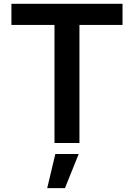

<svg xmlns="http://www.w3.org/2000/svg" viewBox="-20 -747 700 1003"><path d="M39.6 -616.7V-727.1H620.1V-616.7H395V0H264.6V-616.7ZM226.6 235.8 269 57.6H391.1L319.3 235.8Z"/></svg>

Font: Interop SemBd
Style: Regular
Weight: 600
Designer: Rasmus Andersson, Google, Jang Haemin
Foundry: jhaemin
Version: Version 1.007